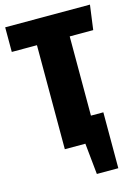

<svg xmlns="http://www.w3.org/2000/svg" viewBox="-128 -764 718 1002"><g transform="rotate(-15 230.5 -263.5)"><path d="M443 -562H316V-134H383V168H267L250 0H139V-562H3V-695H461Z"/></g></svg>

Font: Fira Sans Extra Condensed ExtraBold
Style: Regular
Weight: 800
Width: 1
Designer: Carrois Corporate & Edenspiekermann AG
Foundry: Carrois Corporate GbR & Edenspiekermann AG
Version: Version 4.203